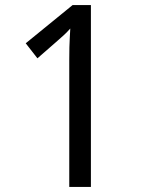

<svg xmlns="http://www.w3.org/2000/svg" viewBox="-20 -734 577 754"><path d="M337 0H252V-499Q252 -528 252.5 -548Q253 -568 254 -585.5Q255 -603 256 -622Q242 -606 229 -594.5Q216 -583 198 -567L127 -505L81 -564L265 -714H337Z"/></svg>

Font: Noto Sans Display
Style: Regular
Weight: 400
Designer: Monotype Design Team
Foundry: Monotype Imaging Inc.
Version: Version 2.003